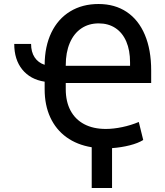

<svg xmlns="http://www.w3.org/2000/svg" viewBox="-20 -737 833 968"><path d="M205.1 -410.2Q205.6 -503.4 239 -572.8Q272.5 -642.1 333.7 -679.4Q395 -716.8 476.6 -716.8Q559.1 -716.8 618.9 -676.8Q678.7 -636.7 710.4 -561.3Q742.2 -485.8 742.2 -381.8V-318.4H311.5V-287.1Q311.5 -225.1 335.4 -179.9Q359.4 -134.8 404.8 -110.8Q450.2 -86.9 513.7 -86.9Q551.8 -86.9 596.2 -96.2Q640.6 -105.5 679.7 -122.1L702.1 -31.2Q676.3 -15.1 634.3 -4.4Q592.3 6.3 544.9 9.8V210.9H442.4V5.4Q368.2 -6.8 314.9 -45.4Q261.7 -84 233.4 -145.5Q205.1 -207 205.1 -287.1V-325.2Q132.8 -336.4 92.3 -386.5Q51.8 -436.5 51.8 -515.6H136.7Q136.7 -475.1 154.5 -448Q172.4 -420.9 205.1 -410.2ZM635.7 -405.3V-422.9Q635.7 -483.4 616.7 -527.6Q597.7 -571.8 562 -595.5Q526.4 -619.1 477.5 -619.1Q427.2 -619.1 389.6 -593.5Q352.1 -567.9 331.8 -520.3Q311.5 -472.7 311.5 -408.2V-405.3Z"/></svg>

Font: Pretendard Medium
Style: Regular
Weight: 500
Designer: Base glyphs from Inter by Rasmus Andersson; Hangeul glyphs from Noto Sans CJK(Source Han Sans) by Jang Soo-young and Kan
Foundry: Kil Hyung-jin
Version: Version 1.309